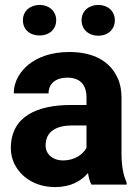

<svg xmlns="http://www.w3.org/2000/svg" viewBox="-20 -749 559 779"><path d="M24 -148C24 -125 29 -104 38 -85C65 -30 123 10 204 10C266 10 309 -14 337 -47C340 -28 344 -13 351 0H494V-8C479 -41 473 -79 473 -128V-352C473 -383 468 -410 457 -433C426 -501 359 -538 261 -538C192 -538 136 -519 97 -488C65 -462 36 -423 36 -370H177C177 -412 209 -434 253 -434C306 -434 331 -404 331 -353V-323H268C134 -323 24 -279 24 -148ZM73 -667C73 -628 102 -605 141 -605C179 -605 208 -629 208 -667C208 -704 179 -729 141 -729C103 -729 73 -705 73 -667ZM165 -159C165 -218 212 -240 273 -240H331V-149C315 -120 280 -98 235 -98C196 -98 165 -122 165 -159ZM311 -667C311 -629 340 -604 379 -604C417 -604 446 -629 446 -667C446 -704 417 -729 379 -729C341 -729 311 -705 311 -667Z"/></svg>

Font: Asimov Pro
Style: Bd
Weight: 700
Designer: Google
Version: Version 2.000980; 2014